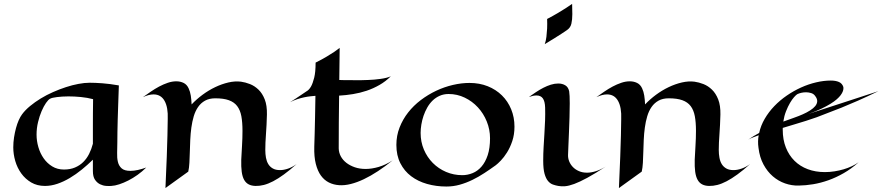

<svg xmlns="http://www.w3.org/2000/svg" viewBox="-20 -932 4513 982"><path d="M728 -75.2Q707.5 -54.7 683.8 -37.8Q660.2 -21 636.2 -8.8Q612.3 3.4 589.8 10.7Q567.4 18.1 548.8 19Q538.6 20 522.5 18.8Q506.3 17.6 491.5 10.3Q476.6 2.9 465.8 -12.7Q455.1 -28.3 455.1 -57.1V-115.2Q428.2 -88.9 398.4 -64.7Q368.7 -40.5 337.2 -21.7Q305.7 -2.9 273.4 8.1Q241.2 19 210 19Q169.9 19 139.6 1.2Q109.4 -16.6 88.9 -44.9Q68.4 -73.2 58.1 -108.4Q47.9 -143.6 47.9 -178.2Q47.9 -204.1 51.8 -229.2Q55.7 -254.4 61.8 -276.9Q67.9 -299.3 75.9 -317.4Q84 -335.4 92.8 -347.2Q108.9 -369.1 133.8 -389.6Q158.7 -410.2 188.2 -428.2Q217.8 -446.3 251 -460.9Q284.2 -475.6 317.1 -486.3Q350.1 -497.1 381.3 -502.9Q412.6 -508.8 439 -508.8Q466.3 -508.8 503.4 -506.1Q540.5 -503.4 587.9 -495.1Q585.9 -439 584.5 -396Q583 -353 582 -319.1Q581.1 -285.2 580.6 -257.3Q580.1 -229.5 580.1 -203.1Q580.1 -176.3 579.1 -150.4Q578.1 -124.5 583 -104Q587.9 -83.5 602.3 -70.8Q616.7 -58.1 647 -58.1Q665 -58.1 685.5 -62.7Q706.1 -67.4 728 -75.2ZM456.1 -424.8Q426.8 -432.6 393.6 -435.8Q360.4 -439 330.1 -439Q313.5 -439 298.6 -438Q283.7 -437 271.5 -435.5Q259.3 -434.1 250 -431.9Q240.7 -429.7 235.8 -426.8Q227.1 -422.4 215.3 -405.5Q203.6 -388.7 192.9 -363.8Q182.1 -338.9 174.6 -307.6Q167 -276.4 167 -243.2Q167 -211.4 176.3 -179.4Q185.5 -147.5 203.4 -122.1Q221.2 -96.7 247.3 -80.8Q273.4 -64.9 307.1 -64.9Q338.9 -64.9 363.3 -75.2Q387.7 -85.4 405.8 -103.3Q423.8 -121.1 435.8 -145Q447.8 -168.9 455.1 -196.8Q455.1 -217.3 455.1 -240.5Q455.1 -263.7 455.1 -291.5Q455.1 -319.3 455.3 -352.3Q455.6 -385.3 456.1 -424.8Z M942.9 -54.2 826.2 29.8Q830.6 -64.5 833 -130.9Q835.4 -197.3 836.4 -240.2Q837.9 -290.5 837.9 -323.2Q840.3 -382.3 821.8 -415.8Q803.2 -449.2 765.1 -449.2Q752.9 -449.2 739.5 -445.6Q726.1 -441.9 710.9 -435.1Q730 -448.7 751 -463.1Q772 -477.5 793.9 -489.3Q815.9 -501 838.1 -508.5Q860.4 -516.1 881.8 -516.1Q902.3 -516.1 919.2 -507.8Q936 -499.5 944.8 -480Q952.6 -463.4 955.8 -442.9Q959 -422.4 960 -397.9Q984.9 -424.3 1015.9 -447.3Q1046.9 -470.2 1080.6 -486.3Q1114.3 -502.4 1148.4 -510.3Q1182.6 -518.1 1212.9 -514.2Q1234.9 -511.2 1258.5 -502Q1282.2 -492.7 1302 -473.6Q1321.8 -454.6 1334 -423.6Q1346.2 -392.6 1345.2 -346.2Q1343.8 -291.5 1340.3 -245.8Q1336.9 -200.2 1336.9 -165Q1336.9 -144 1340.3 -125.2Q1343.8 -106.4 1352.3 -92.5Q1360.8 -78.6 1375.5 -70.3Q1390.1 -62 1412.1 -62Q1431.6 -62 1453.4 -69.6Q1475.1 -77.1 1497.1 -92.8Q1461.4 -61 1431.9 -39.6Q1402.3 -18.1 1377 -4.9Q1351.6 8.3 1329.6 13.9Q1307.6 19.5 1287.1 19Q1266.6 18.6 1252 11Q1237.3 3.4 1228.5 -12.5Q1219.7 -28.3 1216.3 -53.5Q1212.9 -78.6 1213.9 -115.2Q1215.3 -147.5 1217.8 -186.3Q1220.2 -225.1 1220.2 -263.2Q1220.2 -306.6 1214.4 -337.9Q1208.5 -369.1 1193.1 -389.4Q1177.7 -409.7 1150.6 -419.4Q1123.5 -429.2 1081.1 -429.2Q1050.3 -429.2 1028.8 -417.2Q1007.3 -405.3 993.2 -384.8Q979 -364.3 970.9 -337.2Q962.9 -310.1 958.7 -279.5Q954.6 -249 953.1 -217Q951.7 -185.1 950.9 -155.3Q950.2 -125.5 948.7 -99.4Q947.3 -73.2 942.9 -54.2Z M1988.3 -111.8Q1950.2 -81.1 1913.1 -56.6Q1876 -32.2 1841.1 -15.6Q1806.2 1 1774.2 9Q1742.2 17.1 1714.4 15.1Q1686 13.2 1662.4 1.5Q1638.7 -10.3 1621.6 -33.7Q1604.5 -57.1 1595.2 -93.8Q1585.9 -130.4 1587.4 -182.1Q1587.9 -210 1589.4 -248Q1590.3 -280.8 1591.3 -329.1Q1592.3 -377.4 1593.3 -441.9Q1583 -440.9 1568.1 -439.5Q1553.2 -438 1535.9 -434.3Q1518.6 -430.7 1500 -424.6Q1481.4 -418.5 1463.4 -409.2Q1478 -418.5 1492.9 -428.2Q1507.8 -438 1520 -446.3Q1534.2 -455.6 1547.4 -464.8Q1560.5 -471.7 1570.8 -489.7Q1579.6 -505.4 1586.9 -534.2Q1594.2 -563 1594.2 -611.8Q1628.4 -628.9 1651.9 -643.1Q1675.3 -657.2 1689.9 -667Q1707 -678.7 1717.3 -687L1715.3 -522.9Q1728 -522.5 1740.2 -522.2Q1752.4 -522 1761.7 -522H1782.2Q1824.2 -521 1861.8 -522.9Q1877.9 -523.4 1894.8 -524.9Q1911.6 -526.4 1927.2 -528.6Q1942.9 -530.8 1956.3 -534.2Q1969.7 -537.6 1979 -542Q1952.6 -515.6 1921.1 -497.6Q1889.6 -479.5 1855.5 -468Q1821.3 -456.5 1785.4 -450.7Q1749.5 -444.8 1714.4 -442.9Q1713.4 -373 1712.9 -305.7Q1712.4 -238.3 1712.4 -172.9Q1712.9 -151.4 1723.1 -132.3Q1733.4 -113.3 1751.7 -99.1Q1770 -85 1794.9 -76.4Q1819.8 -67.9 1850.1 -67.9Q1880.9 -67.9 1916.3 -78.1Q1951.7 -88.4 1988.3 -111.8Z M2611.3 -284.2Q2611.3 -243.7 2600.1 -210.4Q2588.9 -177.2 2573.2 -152.3Q2557.6 -127.4 2541.5 -110.8Q2525.4 -94.2 2515.6 -86.9Q2487.3 -66.4 2457.5 -46.9Q2427.7 -27.3 2396.2 -12Q2364.7 3.4 2331.5 12.7Q2298.3 22 2263.2 22Q2210.9 22 2164.3 8.8Q2117.7 -4.4 2082.8 -30.8Q2047.9 -57.1 2027.6 -97.2Q2007.3 -137.2 2007.3 -190.9Q2007.3 -238.3 2023.7 -280Q2040 -321.8 2067.6 -356.9Q2095.2 -392.1 2132.3 -420.2Q2169.4 -448.2 2210.9 -467.8Q2252.4 -487.3 2296.4 -497.6Q2340.3 -507.8 2381.3 -507.8Q2432.1 -507.8 2474.4 -491Q2516.6 -474.1 2547.1 -444.1Q2577.6 -414.1 2594.5 -373Q2611.3 -332 2611.3 -284.2ZM2274.4 -451.2Q2249.5 -451.2 2229 -442.1Q2208.5 -433.1 2192.6 -417.7Q2176.8 -402.3 2165.3 -382.1Q2153.8 -361.8 2146.2 -339.6Q2138.7 -317.4 2135 -294.7Q2131.3 -272 2131.3 -252Q2131.3 -206.5 2147.9 -167.2Q2164.6 -127.9 2193.6 -98.6Q2222.7 -69.3 2261.5 -52.7Q2300.3 -36.1 2344.2 -36.1Q2371.6 -36.1 2397.2 -46.6Q2422.9 -57.1 2442.6 -79.8Q2462.4 -102.5 2474.4 -138.4Q2486.3 -174.3 2486.3 -225.1Q2486.3 -269.5 2469.7 -310.5Q2453.1 -351.6 2424.3 -382.8Q2395.5 -414.1 2356.9 -432.6Q2318.4 -451.2 2274.4 -451.2Z M2906.2 -912.1Q2906.2 -897.9 2906.7 -885Q2907.2 -872.1 2907.2 -859.9Q2907.2 -831.1 2902.3 -810.5Q2897.5 -790 2879.4 -777.8Q2868.7 -770 2852.5 -759.8Q2825.7 -742.2 2766.1 -706.1Q2772 -721.7 2774.7 -743.9Q2777.3 -766.1 2778.3 -786.1Q2779.3 -809.6 2778.3 -835Q2809.1 -851.1 2832.5 -865Q2856 -878.9 2872.6 -889.6Q2892.1 -901.9 2906.2 -912.1ZM3078.1 -80.1Q3022.5 -43.5 2983.6 -22.5Q2944.8 -1.5 2917 8.8Q2889.2 19 2870.1 20.5Q2851.1 22 2835.4 19Q2821.3 16.6 2807.6 11.7Q2793.9 6.8 2783 -6.1Q2772 -19 2765.1 -43.5Q2758.3 -67.9 2758.3 -109.9Q2758.3 -145 2760.3 -179.4Q2762.2 -213.9 2764.4 -247.8Q2766.6 -281.7 2767.8 -315.2Q2769 -348.6 2768.1 -381.8Q2767.1 -414.1 2756.3 -429Q2745.6 -443.8 2724.1 -443.8Q2715.8 -443.8 2706.1 -441.9Q2696.3 -439.9 2685.1 -436Q2702.6 -448.2 2721.2 -460.7Q2739.7 -473.1 2758.8 -482.9Q2777.8 -492.7 2797.1 -498.8Q2816.4 -504.9 2835.4 -504.9Q2856 -504.9 2871.3 -495.6Q2886.7 -486.3 2891.1 -464.8Q2892.6 -456.5 2893.3 -440.4Q2894 -424.3 2894 -402.8Q2894 -371.1 2892.8 -332.5Q2891.6 -293.9 2890.1 -256.6Q2888.7 -219.2 2887.2 -187.7Q2885.7 -156.2 2885.3 -139.2Q2884.8 -123 2891.1 -106.9Q2897.5 -90.8 2909.9 -77.9Q2922.4 -64.9 2940.7 -56.9Q2959 -48.8 2982.4 -48.8Q3002.9 -48.8 3026.9 -56.2Q3050.8 -63.5 3078.1 -80.1Z M3262.2 -54.2 3145.5 29.8Q3149.9 -64.5 3152.3 -130.9Q3154.8 -197.3 3155.8 -240.2Q3157.2 -290.5 3157.2 -323.2Q3159.7 -382.3 3141.1 -415.8Q3122.6 -449.2 3084.5 -449.2Q3072.3 -449.2 3058.8 -445.6Q3045.4 -441.9 3030.3 -435.1Q3049.3 -448.7 3070.3 -463.1Q3091.3 -477.5 3113.3 -489.3Q3135.3 -501 3157.5 -508.5Q3179.7 -516.1 3201.2 -516.1Q3221.7 -516.1 3238.5 -507.8Q3255.4 -499.5 3264.2 -480Q3272 -463.4 3275.1 -442.9Q3278.3 -422.4 3279.3 -397.9Q3304.2 -424.3 3335.2 -447.3Q3366.2 -470.2 3399.9 -486.3Q3433.6 -502.4 3467.8 -510.3Q3502 -518.1 3532.2 -514.2Q3554.2 -511.2 3577.9 -502Q3601.6 -492.7 3621.3 -473.6Q3641.1 -454.6 3653.3 -423.6Q3665.5 -392.6 3664.6 -346.2Q3663.1 -291.5 3659.7 -245.8Q3656.2 -200.2 3656.2 -165Q3656.2 -144 3659.7 -125.2Q3663.1 -106.4 3671.6 -92.5Q3680.2 -78.6 3694.8 -70.3Q3709.5 -62 3731.4 -62Q3751 -62 3772.7 -69.6Q3794.4 -77.1 3816.4 -92.8Q3780.8 -61 3751.2 -39.6Q3721.7 -18.1 3696.3 -4.9Q3670.9 8.3 3648.9 13.9Q3627 19.5 3606.4 19Q3585.9 18.6 3571.3 11Q3556.6 3.4 3547.9 -12.5Q3539.1 -28.3 3535.6 -53.5Q3532.2 -78.6 3533.2 -115.2Q3534.7 -147.5 3537.1 -186.3Q3539.6 -225.1 3539.6 -263.2Q3539.6 -306.6 3533.7 -337.9Q3527.8 -369.1 3512.5 -389.4Q3497.1 -409.7 3470 -419.4Q3442.9 -429.2 3400.4 -429.2Q3369.6 -429.2 3348.1 -417.2Q3326.7 -405.3 3312.5 -384.8Q3298.3 -364.3 3290.3 -337.2Q3282.2 -310.1 3278.1 -279.5Q3273.9 -249 3272.5 -217Q3271 -185.1 3270.3 -155.3Q3269.5 -125.5 3268.1 -99.4Q3266.6 -73.2 3262.2 -54.2Z M4472.7 -465.8Q4416.5 -438.5 4368.4 -417.2Q4320.3 -396 4283.7 -381.3Q4241.2 -364.3 4205.6 -351.1Q4183.6 -341.8 4157 -332.3Q4130.4 -322.8 4101.6 -313.7Q4072.8 -304.7 4042.7 -295.7Q4012.7 -286.6 3983.4 -277.8V-268.1Q3983.4 -217.8 3999.3 -177.7Q4015.1 -137.7 4043.5 -109.6Q4071.8 -81.5 4111.3 -66.7Q4150.9 -51.8 4198.7 -51.8Q4223.6 -51.8 4248.3 -55.7Q4272.9 -59.6 4295.2 -66.2Q4317.4 -72.8 4336.9 -82Q4356.4 -91.3 4371.6 -102.1Q4334.5 -68.8 4295.2 -46.4Q4255.9 -23.9 4216.6 -10Q4177.2 3.9 4138.9 10.3Q4100.6 16.6 4065.4 17.1Q4029.8 18.1 3995.4 6.1Q3960.9 -5.9 3932.6 -30.3Q3904.3 -54.7 3884.8 -91.1Q3865.2 -127.4 3859.4 -175.8Q3856.9 -192.9 3857.2 -208.7Q3857.4 -224.6 3860.4 -240.2Q3843.3 -233.9 3829.3 -228.5Q3815.4 -223.1 3806.6 -217.8Q3820.8 -227.5 3835 -236.1Q3849.1 -244.6 3862.8 -252Q3871.1 -290 3891.4 -324.7Q3911.6 -359.4 3940.2 -389.2Q3968.8 -418.9 4003.9 -443.1Q4039.1 -467.3 4076.9 -484.4Q4114.7 -501.5 4153.8 -510.7Q4192.9 -520 4229.5 -520Q4253.9 -520 4270.8 -512.7Q4287.6 -505.4 4293.5 -486.8Q4296.4 -467.3 4279.3 -444.8Q4272 -435.1 4259.5 -424.1Q4247.1 -413.1 4227.3 -400.9Q4207.5 -388.7 4179.9 -375.5Q4152.3 -362.3 4114.7 -349.1ZM4085.4 -347.2Q4106.4 -356.4 4123.3 -367.2Q4140.1 -377.9 4149.7 -389.6Q4159.2 -401.4 4159.7 -414.1Q4160.2 -426.8 4149.4 -440.9Q4142.1 -451.7 4129.2 -455.8Q4116.2 -460 4102.5 -460Q4089.8 -460 4078.1 -457.3Q4066.4 -454.6 4057.6 -450.2Q4051.8 -446.8 4041.5 -435.3Q4031.2 -423.8 4020.5 -405.5Q4009.8 -387.2 4000.2 -363Q3990.7 -338.9 3986.3 -310.1Q4017.1 -321.3 4042 -330.1Q4066.9 -338.9 4085.4 -347.2Z"/></svg>

Font: Eagle Lake
Style: Regular
Weight: 400
Designer: Astigmatic (AOETI)
Foundry: Astigmatic (AOETI)
Version: Version 1.000